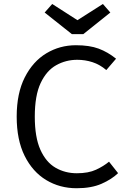

<svg xmlns="http://www.w3.org/2000/svg" viewBox="-20 -948 655 979"><path d="M367.2 -717.4Q436.4 -717.4 483.1 -700Q529.7 -682.6 571.8 -648.7L522.1 -590.8Q488.7 -619 451.5 -631Q414.4 -643.1 373.8 -643.1Q315.9 -643.1 266.7 -615.6Q217.4 -588.2 187.4 -524.9Q157.4 -461.5 157.4 -353.3Q157.4 -248.2 185.9 -184.6Q214.4 -121 263.1 -92.8Q311.8 -64.6 371.8 -64.6Q430.8 -64.6 469.5 -82.6Q508.2 -100.5 535.9 -123.6L582.1 -65.1Q549.7 -33.8 497.9 -11Q446.2 11.8 370.8 11.8Q284.6 11.8 215.4 -30Q146.2 -71.8 105.6 -153.3Q65.1 -234.9 65.1 -353.3Q65.1 -472.3 106.4 -553.6Q147.7 -634.9 216.4 -676.2Q285.1 -717.4 367.2 -717.4ZM504.6 -927.7 542.6 -884.1 404.6 -773.8H346.7L207.7 -884.1L246.2 -927.7L374.9 -845.1Z"/></svg>

Font: FiraCode Nerd Font
Style: Regular
Weight: 400
Designer: Carrois Corporate, Edenspiekermann AG, Nikita Prokopov
Foundry: Carrois Corporate, Edenspiekermann AG, Nikita Prokopov
Version: Version 6.002;Nerd Fonts 2.1.0